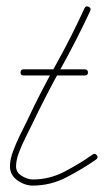

<svg xmlns="http://www.w3.org/2000/svg" viewBox="-20 -566 324 598"><path d="M53 -331Q44 -331 44 -340Q44 -350 53 -350Q101 -350 148.5 -350Q196 -350 244 -350Q244 -350 244 -350Q244 -350 244 -350Q254 -350 254 -340Q254 -331 244 -331Q196 -331 148.5 -331Q101 -331 53 -331Q53 -331 53 -331Q53 -331 53 -331ZM243 -540Q247 -549 256 -545Q265 -541 261 -532Q219 -442 171 -355.5Q123 -269 80 -179Q72 -162 60 -138.5Q48 -115 39 -91Q30 -67 30 -48Q30 -29 48 -18Q66 -7 82 -7Q134 -7 181 -31.5Q228 -56 269 -85Q276 -90 282 -82Q287 -75 279 -69Q236 -39 186.5 -13.5Q137 12 82 12Q57 12 34 -4.5Q11 -21 11 -48Q11 -69 20.5 -94.5Q30 -120 42 -144.5Q54 -169 63 -187Q105 -277 153.5 -363.5Q202 -450 243 -540Q243 -540 243 -540Q243 -540 243 -540Z"/></svg>

Font: FRB American Cursive Guidelines Arrows Extralight
Style: Italic
Weight: 200
Italic angle: -25°
Version: Version 2.0;Modular Font Editor K font №1